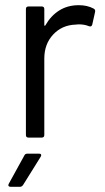

<svg xmlns="http://www.w3.org/2000/svg" viewBox="-20 -531 404 741"><path d="M341 -498Q349 -494 347 -485L336 -436Q333 -426 323 -430Q306 -437 284 -437L271 -436Q219 -434 185 -397.5Q151 -361 151 -305V-10Q151 0 141 0H90Q80 0 80 -10V-496Q80 -506 90 -506H141Q151 -506 151 -496V-435Q151 -432 152.5 -431.5Q154 -431 155 -433Q176 -470 208.5 -490.5Q241 -511 284 -511Q317 -511 341 -498ZM14 178 74 69Q77 62 86 62H131Q137 62 138.5 65.5Q140 69 137 74L69 183Q64 190 57 190H21Q15 190 13 186.5Q11 183 14 178Z"/></svg>

Font: Amber EN
Style: Regular
Weight: 400
Designer: Jeremy Tribby
Foundry: Tribby Type Co.
Version: Version 1.403 November 24, 2021